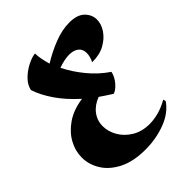

<svg xmlns="http://www.w3.org/2000/svg" viewBox="-209 -852 976 976"><g transform="rotate(-45 278.5 -364.5)"><path d="M264 7Q178 7 120.5 -22Q63 -51 34.5 -97Q6 -143 6 -194Q6 -241 30 -285Q54 -329 101 -361.5Q148 -394 218 -404Q157 -459 119.5 -514Q82 -569 66 -619Q72 -649 96.5 -674Q121 -699 153 -716Q185 -733 212 -736Q212 -717 216.5 -694Q221 -671 228 -647Q281 -680 338 -702Q395 -724 446 -724Q503 -724 530 -697Q557 -670 557 -635Q557 -603 536 -571.5Q515 -540 477 -519Q439 -498 386 -499Q400 -527 400 -551Q400 -580 381 -594.5Q362 -609 330 -609Q314 -609 294 -605Q274 -601 252 -593Q279 -538 322.5 -485Q366 -432 421 -395Q414 -364 391.5 -338.5Q369 -313 350 -308Q332 -319 316 -330Q300 -341 285 -351Q242 -335 218 -303.5Q194 -272 194 -231Q194 -192 215.5 -155Q237 -118 277 -94Q317 -70 371 -70Q401 -70 435.5 -79Q470 -88 507 -109L511 -95Q476 -44 408.5 -18.5Q341 7 264 7Z"/></g></svg>

Font: Agbalumo
Style: Regular
Weight: 400
Designer: Raphael Alegbeleye
Foundry: Sorkin Type Co.
Version: Version 1.000; ttfautohint (v1.8.4)